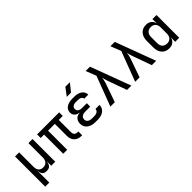

<svg xmlns="http://www.w3.org/2000/svg" viewBox="158 -1945 3285 3285"><g transform="rotate(-45 1800.0 -302.5)"><path d="M89 180V-550H188V-202Q188 -142 216.5 -109Q245 -76 299 -76Q352 -76 382.5 -109Q413 -142 413 -202V-550H512V0H415V-105H413Q409 -52 382.5 -21Q356 10 298 10Q240 10 215.5 -21Q191 -52 188 -105H186L188 21V180Z M1136 5Q1058 5 1011.5 -43.5Q965 -92 965 -173V-463H801V0H705V-463H623V-550H1157V-463H1060V-169Q1060 -129 1080 -108Q1100 -87 1134 -87H1158V5Z M1535 7H1480Q1383 7 1327 -38Q1271 -83 1271 -158Q1271 -218 1304.5 -255.5Q1338 -293 1399 -297V-301Q1348 -305 1316 -336Q1284 -367 1284 -414Q1284 -482 1338 -519.5Q1392 -557 1483 -557H1530Q1618 -557 1670 -518Q1722 -479 1724 -412H1625Q1624 -440 1598.5 -456.5Q1573 -473 1530 -473H1483Q1438 -473 1412 -453.5Q1386 -434 1386 -400Q1386 -366 1412 -346Q1438 -326 1483 -326H1602V-243H1480Q1430 -243 1401.5 -220.5Q1373 -198 1373 -160Q1373 -122 1401.5 -100.5Q1430 -79 1480 -79H1535Q1582 -79 1609.5 -99Q1637 -119 1637 -152H1735Q1735 -79 1681 -36Q1627 7 1535 7ZM1436 -645 1541 -785H1651L1539 -645Z M1846 0 2051 -542 1977 -730H2082L2354 0H2249L2124 -348Q2112 -381 2105.5 -409Q2099 -437 2095 -452Q2095 -437 2090.5 -409Q2086 -381 2075 -348L1953 0Z M2446 0 2651 -542 2577 -730H2682L2954 0H2849L2724 -348Q2712 -381 2705.5 -409Q2699 -437 2695 -452Q2695 -437 2690.5 -409Q2686 -381 2675 -348L2553 0Z M3264 10Q3181 10 3131 -45.5Q3081 -101 3081 -196V-354Q3081 -449 3131 -504.5Q3181 -560 3264 -560Q3324 -560 3363.5 -529.5Q3403 -499 3413 -447H3415L3413 -550H3512V0H3414V-104H3413Q3403 -50 3363.5 -20Q3324 10 3264 10ZM3298 -76Q3351 -76 3382 -109Q3413 -142 3413 -202V-348Q3413 -408 3382 -441Q3351 -474 3298 -474Q3243 -474 3211.5 -441.5Q3180 -409 3180 -349V-202Q3180 -141 3211.5 -108.5Q3243 -76 3298 -76Z"/></g></svg>

Font: JetBrains Mono NL Medium
Style: Regular
Weight: 500
Monospace: yes
Designer: Philipp Nurullin, Konstantin Bulenkov
Foundry: JetBrains
Version: Version 2.305; ttfautohint (v1.8.4.7-5d5b)